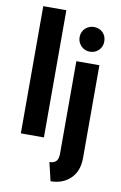

<svg xmlns="http://www.w3.org/2000/svg" viewBox="-97 -721 624 991"><g transform="rotate(10 215.5 -225.5)"><path d="M47.2 0V-666.7H168.1V0ZM241 216.7 218.1 120.1Q241 120.1 252.8 108Q264.6 95.8 264.6 68.8V-416.7H385.4V68.8Q385.4 138.9 344.8 177.8Q304.2 216.7 241 216.7ZM324.3 -477.1Q306.2 -477.1 291.7 -485.8Q277.1 -494.4 268.4 -509.2Q259.7 -523.9 259.7 -541.7Q259.7 -560.4 268.4 -575Q277.1 -589.6 291.8 -597.9Q306.5 -606.2 324.3 -606.2Q343.1 -606.2 357.6 -597.9Q372.2 -589.6 380.6 -575.1Q388.9 -560.7 388.9 -541.7Q388.9 -523.6 380.6 -509Q372.2 -494.4 357.8 -485.8Q343.3 -477.1 324.3 -477.1Z"/></g></svg>

Font: Afacad Flux
Style: Regular
Weight: 400
Designer: Kristian Moeller
Foundry: Dicotype
Version: Version 1.100